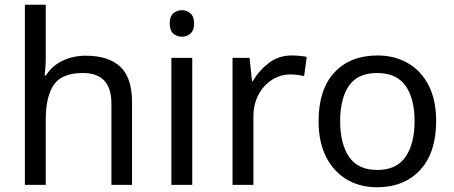

<svg xmlns="http://www.w3.org/2000/svg" viewBox="-20 -780 1914 810"><path d="M173 -760V-537Q173 -497 168 -462H174Q200 -503 244.5 -524Q289 -545 341 -545Q438 -545 487.5 -498.5Q537 -452 537 -349V0H450V-343Q450 -472 330 -472Q240 -472 206.5 -421.5Q173 -371 173 -277V0H85V-760Z M748 -737Q768 -737 783.5 -723.5Q799 -710 799 -681Q799 -652 783.5 -638.5Q768 -625 748 -625Q726 -625 711 -638.5Q696 -652 696 -681Q696 -710 711 -723.5Q726 -737 748 -737ZM791 -536V0H703V-536Z M1211 -546Q1226 -546 1243 -544.5Q1260 -543 1274 -540L1263 -459Q1250 -462 1234 -464Q1218 -466 1205 -466Q1164 -466 1128 -443.5Q1092 -421 1070.5 -380.5Q1049 -340 1049 -286V0H961V-536H1033L1043 -438H1047Q1072 -482 1113.5 -514Q1155 -546 1211 -546Z M1820 -269Q1820 -136 1752.5 -63Q1685 10 1570 10Q1499 10 1443.5 -22.5Q1388 -55 1356 -117.5Q1324 -180 1324 -269Q1324 -402 1390.5 -474Q1457 -546 1573 -546Q1645 -546 1701 -513.5Q1757 -481 1788.5 -419.5Q1820 -358 1820 -269ZM1415 -269Q1415 -174 1452.5 -118.5Q1490 -63 1572 -63Q1653 -63 1691 -118.5Q1729 -174 1729 -269Q1729 -364 1691 -418Q1653 -472 1571 -472Q1489 -472 1452 -418Q1415 -364 1415 -269Z"/></svg>

Font: Noto Sans
Style: Regular
Weight: 400
Designer: Monotype Design Team
Foundry: Monotype Imaging Inc.
Version: Version 1.902